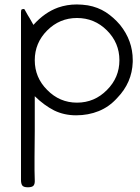

<svg xmlns="http://www.w3.org/2000/svg" viewBox="-20 -835 617 844"><path d="M495.1 -404.3Q460 -365.2 414.1 -346.7Q368.2 -328.1 314.5 -328.1Q261.7 -328.1 217.8 -349.6Q173.8 -372.1 132.8 -412.1Q132.8 -392.6 132.8 -377.9Q132.8 -363.3 132.8 -350.6Q132.8 -317.4 132.8 -258.8Q131.8 -199.2 131.8 -143.6Q131.8 -113.3 131.8 -86.9Q132.8 -60.5 132.8 -43Q133.8 -26.4 127 -18.6Q120.1 -11.7 102.5 -11.7Q84 -11.7 78.1 -19.5Q72.3 -27.3 72.3 -43.9Q72.3 -68.4 72.3 -94.7Q72.3 -121.1 72.3 -149.4Q72.3 -205.1 72.3 -265.6Q72.3 -377.9 72.3 -493.2Q72.3 -608.4 72.3 -697.3Q72.3 -704.1 72.3 -710Q72.3 -715.8 72.3 -722.7Q72.3 -722.7 72.3 -724.6Q72.3 -725.6 72.3 -726.6Q72.3 -729.5 72.3 -732.4Q72.3 -736.3 72.3 -740.2Q72.3 -750 72.3 -759.8Q72.3 -769.5 72.3 -781.2Q72.3 -786.1 73.2 -790Q74.2 -794.9 81.1 -794.9Q86.9 -796.9 88.9 -792Q91.8 -787.1 93.8 -783.2Q101.6 -768.6 110.4 -754.9Q118.2 -740.2 127 -725.6Q175.8 -780.3 235.4 -801.8Q274.4 -815.4 317.4 -815.4Q340.8 -815.4 366.2 -811.5Q410.2 -803.7 445.3 -781.2Q479.5 -758.8 507.8 -725.6Q563.5 -656.2 563.5 -571.3Q563.5 -566.4 563.5 -562.5Q560.5 -471.7 495.1 -404.3ZM504.9 -570.3Q504.9 -646.5 450.2 -701.2Q395.5 -755.9 318.4 -755.9Q242.2 -755.9 187.5 -701.2Q132.8 -646.5 132.8 -570.3Q132.8 -494.1 187.5 -439.5Q242.2 -383.8 318.4 -383.8Q395.5 -383.8 450.2 -439.5Q504.9 -494.1 504.9 -570.3Z"/></svg>

Font: Das Gitter
Style: Book
Weight: 400
Version: Version 006.000